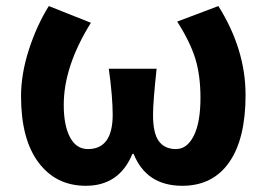

<svg xmlns="http://www.w3.org/2000/svg" viewBox="-20 -594 872 628"><path d="M260.7 13.7Q163.1 13.7 106 -62.5Q48.8 -138.7 48.8 -279.3Q48.8 -351.6 74.2 -430.7Q99.6 -509.8 139.6 -574.2L277.3 -519.5Q188.5 -377 188.5 -251Q188.5 -183.6 209 -145Q229.5 -106.4 267.6 -106.4Q348.6 -106.4 348.6 -218.8Q348.6 -276.4 335.9 -369.1H492.2Q480.5 -258.8 480.5 -218.8Q480.5 -158.2 499.5 -132.3Q518.6 -106.4 555.7 -106.4Q591.8 -106.4 613.8 -149.9Q635.7 -193.4 635.7 -274.4Q635.7 -346.7 619.1 -401.4Q602.5 -456.1 559.6 -523.4L694.3 -574.2Q783.2 -432.6 783.2 -283.2Q783.2 -139.6 729.5 -63Q675.8 13.7 576.2 13.7Q459 13.7 417 -90.8H413.1Q370.1 13.7 260.7 13.7Z"/></svg>

Font: Bpmf Zihi Sans Bold
Style: Bold
Weight: 700
Foundry: But Ko
Version: Version 1.320